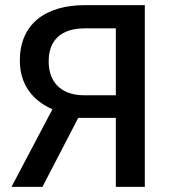

<svg xmlns="http://www.w3.org/2000/svg" viewBox="-20 -731 665 751"><path d="M433.1 0H546.4V-710.9H312C155.3 -710.9 57.6 -634.8 57.6 -494.6C57.6 -418 90.3 -359.9 151.4 -321.3C161.6 -314.9 172.9 -309.1 185.1 -303.7L24.9 0H146L286.1 -270H433.1ZM249.5 -367.7C197.3 -386.2 170.4 -430.2 170.4 -491.2C170.4 -571.3 216.3 -620.1 312 -620.1H433.1V-358.4H309.6C287.1 -358.4 267.1 -361.3 249.5 -367.7Z"/></svg>

Font: Bert Sans Medium
Style: Regular
Weight: 500
Designer: Christian Robertson (Google), Cristiano Sobral
Foundry: Google, Cristiano Sobral
Version: Version 3.101